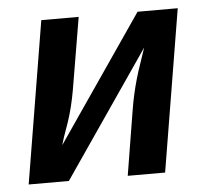

<svg xmlns="http://www.w3.org/2000/svg" viewBox="-43 -567 686 614"><g transform="rotate(-5 300.0 -260.0)"><path d="M25 0 111 -520H231L196 -312Q192 -287 187 -262.5Q182 -238 175 -213.5Q168 -189 159 -165Q150 -141 143 -116L420 -520H549L463 0H343L377 -208Q381 -233 386.5 -257.5Q392 -282 399 -306.5Q406 -331 414.5 -355Q423 -379 431 -404L154 0Z"/></g></svg>

Font: Iosevka SS04 Extended
Style: Bold Italic
Weight: 700
Width: 7
Italic angle: -9°
Monospace: yes
Designer: Belleve Invis
Foundry: Belleve Invis
Version: Version 19.0.0; ttfautohint (v1.8.4)